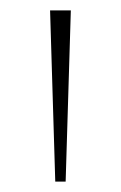

<svg xmlns="http://www.w3.org/2000/svg" viewBox="-20 -828 233 370"><path d="M86.5 -478 76.5 -808H116.5L106.5 -478Z"/></svg>

Font: Encode Sans SC Condensed Thin Thin
Style: Regular
Weight: 250
Version: Version 3.002